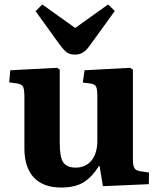

<svg xmlns="http://www.w3.org/2000/svg" viewBox="-20 -824 711 858"><path d="M253 14Q173 14 131 -31Q89 -76 89 -161V-392Q89 -423 83.5 -435.5Q78 -448 56 -451L21 -456L26 -510L235 -521L247 -513V-184Q247 -121 263 -98Q279 -75 318 -75Q363 -75 389 -107Q415 -139 415 -195V-392Q415 -425 409.5 -436.5Q404 -448 383 -451L350 -455L358 -510L561 -521L574 -513V-113Q574 -84 580.5 -73Q587 -62 606 -59L646 -53L645 -1L440 8L425 -82H422Q394 -36 356 -11Q318 14 253 14ZM316 -580Q292 -580 279 -589.5Q266 -599 248 -623L139 -774L169 -804L316 -699L463 -804L493 -775L378 -616Q362 -595 347.5 -587.5Q333 -580 316 -580Z"/></svg>

Font: Literata 36pt
Style: Bold
Weight: 700
Designer: Latin by Veronika Burian and Jose Scaglione. Greek by Irene Vlachou. Cyrillic by Vera Evstafieva.
Foundry: TypeTogether
Version: Version 3.002